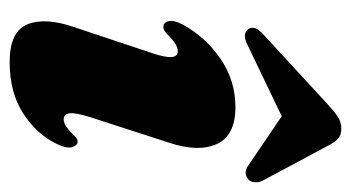

<svg xmlns="http://www.w3.org/2000/svg" viewBox="-185 -533 728 398"><g transform="rotate(90 179.0 -334.0)"><path d="M227.5 -102Q241 -102 261 -124Q268 -131 273 -131Q281.5 -131 285 -119.5Q288.5 -108 278 -87Q257.5 -45 214.2 -17.5Q171 10 109 10Q44.5 10 30 -27.8Q15.5 -65.5 37 -126L90.5 -286.5Q108 -338.5 86.5 -338.5Q79 -338.5 70.8 -333.5Q62.5 -328.5 48 -314Q41 -308.5 36 -308.5Q27 -308.5 24 -319.2Q21 -330 31 -349Q57.5 -397 102.5 -427.5Q147.5 -458 202 -458Q261.5 -458 278.8 -419Q296 -380 275.5 -319.5L224 -160.5Q213.5 -128 214.8 -115Q216 -102 227.5 -102ZM75 -484Q50.5 -471 40.5 -484.5Q31 -497.5 51.5 -516L197 -650Q210.5 -662.5 221.8 -670Q233 -677.5 246.5 -677.5Q260.5 -677.5 268 -670.2Q275.5 -663 282 -650L355 -513.5Q359 -505 357.5 -496.2Q356 -487.5 351.5 -484.5Q336.5 -473 320.5 -486.5L221 -554Z"/></g></svg>

Font: Fraunces 144pt S050 Black
Style: Italic
Weight: 900
Italic angle: -16°
Version: Version 1.000; ttfautohint (v1.8.3)